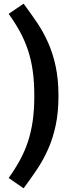

<svg xmlns="http://www.w3.org/2000/svg" viewBox="-20 -870 365 1041"><path d="M166 -350Q166 -425 157.5 -485.5Q149 -546 131.5 -598.5Q114 -651 88 -698.5Q62 -746 27 -795L108 -850Q146 -799 180.5 -748Q215 -697 241 -638.5Q267 -580 282 -509.5Q297 -439 297 -350Q297 -261 282 -190.5Q267 -120 241 -61.5Q215 -3 180.5 48.5Q146 100 108 151L27 95Q62 46 88 -1.5Q114 -49 131.5 -102Q149 -155 157.5 -215.5Q166 -276 166 -350Z"/></svg>

Font: Qnwhxotralxmqkhsjrfbfhwcoqn
Style: Regular
Weight: 500
Designer: Carrois Corporate & Edenspiekermann
Foundry: Carrois Corporate GbR & Edenspiekermann AG
Version: Version 2.001